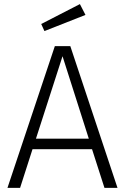

<svg xmlns="http://www.w3.org/2000/svg" viewBox="-20 -908 605 928"><path d="M409.2 -237.8 282.2 -636.2 153.8 -237.8ZM424.8 -187H137.2L77.1 0H16.1L245.1 -685.1H319.8L547.9 0H484.9ZM194.8 -757.8 179.2 -792 366.2 -888.2 393.1 -835.9Z"/></svg>

Font: FiraSans-Light
Style: Regular
Weight: 300
Designer: Carrois Corporate & Edenspiekermann AG
Foundry: Carrois Corporate GbR & Edenspiekermann AG
Version: Version 3.106;PS 003.106;hotconv 1.0.70;makeotf.lib2.5.58329